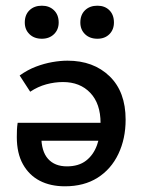

<svg xmlns="http://www.w3.org/2000/svg" viewBox="-20 -643 499 674"><path d="M208 11Q157 11 119.5 -8.5Q82 -28 60.5 -66.5Q39 -105 39 -162Q39 -175 39.5 -187Q40 -199 42 -212H125V-165Q125 -112 148.5 -85.5Q172 -59 215 -59Q256 -59 282 -79Q308 -99 320.5 -133.5Q333 -168 333 -211Q333 -279 297 -317Q261 -355 201 -355Q172 -355 142.5 -347Q113 -339 86 -321L49 -378Q77 -398 106 -409Q135 -420 163.5 -425Q192 -430 217 -430Q308 -430 364.5 -375.5Q421 -321 421 -223Q421 -156 395.5 -102.5Q370 -49 322.5 -19Q275 11 208 11ZM52 -149V-212H375L363 -149ZM127 -507Q100 -507 83.5 -523Q67 -539 67 -564Q67 -591 83.5 -607Q100 -623 127 -623Q153 -623 169.5 -607Q186 -591 186 -564Q186 -539 169.5 -523Q153 -507 127 -507ZM322 -507Q295 -507 278.5 -523Q262 -539 262 -564Q262 -591 278.5 -607Q295 -623 322 -623Q348 -623 364 -607Q380 -591 380 -564Q380 -539 364 -523Q348 -507 322 -507Z"/></svg>

Font: Ysabeau Office SemiBold
Style: Regular
Weight: 600
Designer: Christian Thalmann (Catharsis Fonts)
Version: Version 2.001;gftools[0.9.30]; featfreeze: tnum,lnum,ss02